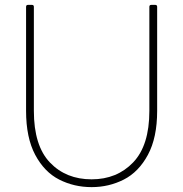

<svg xmlns="http://www.w3.org/2000/svg" viewBox="-20 -754 752 788"><path d="M87 -299V-726Q87 -734 95 -734H111Q119 -734 119 -726V-299Q119 -156 185 -87Q251 -18 356 -18Q460 -18 526.5 -87.5Q593 -157 593 -299V-726Q593 -734 601 -734H617Q625 -734 625 -726V-299Q625 -189 587 -118.5Q549 -48 488 -17Q427 14 356 14Q284 14 223 -17Q162 -48 124.5 -118.5Q87 -189 87 -299Z"/></svg>

Font: LINE Seed Sans KR Thin
Style: Regular
Weight: 250
Designer: LINE BX Design & Sandoll Inc & Dalton Maag Ltd
Foundry: Sandoll Inc.
Version: Version 1.000